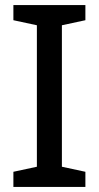

<svg xmlns="http://www.w3.org/2000/svg" viewBox="-20 -740 391 760"><path d="M318 -660 225 -640V-80L318 -60V0H33V-60L126 -80V-640L33 -660V-720H318Z"/></svg>

Font: HermeneusOne
Style: Regular
Weight: 400
Designer: Rodrigo Fuenzalida, Pablo Impallari
Foundry: Pablo Impallari, Rodrigo Fuenzalida
Version: Version 1.000; ttfautohint (v0.8) -G 200 -r 50